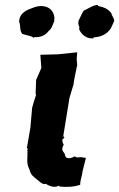

<svg xmlns="http://www.w3.org/2000/svg" viewBox="-20 -744 479 771"><path d="M218 1V5C248 8 276 7 302 -2C302 -23 311 -41 311 -54L325 -110L304 -113C299 -112 294 -112 288 -112L280 -116C259 -104 241 -107 241 -123C236 -137 222 -139 236 -163L232 -170L230 -183L239 -192L234 -197L259 -351L275 -404L279 -430L290 -483L288 -507L290 -534L213 -526L142 -524L146 -471L125 -423L123 -367L125 -363L117 -339L109 -311L102 -231L97 -202L88 -150C88 -148 96 -146 88 -140C94 -135 91 -143 90 -132C92 -112 84 -91 98 -64C105 -38 114 -36 130 -22C137 -17 152 0 164 -6C180 5 201 11 218 1ZM116 -592 118 -595C136 -594 158 -597 175 -619C190 -631 192 -648 198 -659C197 -665 200 -676 198 -676C193 -716 152 -729 113 -713C90 -705 57 -693 57 -656C64 -641 57 -625 69 -608C86 -602 104 -601 116 -592ZM355 -590 356 -594C378 -595 402 -602 419 -622C427 -631 428 -637 439 -661C437 -673 428 -683 427 -691C412 -711 395 -715 374 -720L373 -724C358 -726 328 -706 316 -701C309 -691 303 -675 296 -662C290 -642 304 -635 297 -628C310 -598 334 -588 355 -590Z"/></svg>

Font: Asimov Print
Style: DIt
Weight: 250
Width: 0
Designer: Google
Version: Version 2.000980: 2014